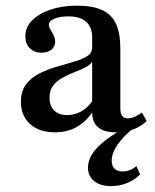

<svg xmlns="http://www.w3.org/2000/svg" viewBox="-20 -447 536 665"><path d="M170.2 11.3Q116.1 11.3 84.3 -17.3Q52.4 -46 52.4 -94.4Q52.4 -131.5 70.2 -154.8Q87.9 -178.2 116.1 -192.3Q144.4 -206.5 175.8 -215.7Q207.3 -225 235.5 -233.1Q263.7 -241.1 281.5 -252.4Q299.2 -263.7 299.2 -282.3V-316.9Q299.2 -353.2 278.2 -371.8Q257.3 -390.3 216.9 -390.3Q187.1 -390.3 168.1 -382.3Q149.2 -374.2 149.2 -361.3Q149.2 -353.2 154.8 -344.4Q160.5 -335.5 165.7 -325Q171 -314.5 171 -302.4Q171 -285.5 158.1 -275Q145.2 -264.5 123.4 -264.5Q98.4 -264.5 83.1 -280.2Q67.7 -296 67.7 -321Q67.7 -352.4 91.1 -376.2Q114.5 -400 154.8 -413.7Q195.2 -427.4 246.8 -427.4Q300 -427.4 333.1 -412.5Q366.1 -397.6 381.5 -364.9Q396.8 -332.3 396.8 -278.2V-72.6Q396.8 -54 403.2 -45.6Q409.7 -37.1 422.6 -37.1Q434.7 -37.1 447.2 -42.7Q459.7 -48.4 471.8 -57.3L487.9 -27.4Q466.9 -8.1 440.7 1.6Q414.5 11.3 381.5 11.3Q300 11.3 299.2 -57.3Q275.8 -23.4 243.5 -6Q211.3 11.3 170.2 11.3ZM212.1 -48.4Q237.9 -48.4 260.1 -60.5Q282.3 -72.6 299.2 -96V-233.1Q291.1 -221 273.8 -212.5Q256.5 -204 235.5 -196Q214.5 -187.9 195.2 -177Q175.8 -166.1 163.7 -150Q151.6 -133.9 151.6 -108.1Q151.6 -79.8 167.7 -64.1Q183.9 -48.4 212.1 -48.4ZM364.5 197.6Q327.4 197.6 306 180.2Q284.7 162.9 284.7 133.1Q284.7 109.7 299.2 86.7Q313.7 63.7 344 39.9Q374.2 16.1 421 -8.9H446Q446 -5.6 444 -4.4Q441.9 -3.2 440.3 -1.6Q404.8 27.4 385.9 56Q366.9 84.7 366.9 108.9Q366.9 127.4 376.6 137.1Q386.3 146.8 404 146.8Q431.5 146.8 452.4 128.2L465.3 157.3Q446 176.6 419.8 187.1Q393.5 197.6 364.5 197.6Z"/></svg>

Font: Playfair 9pt SemiBold
Style: Regular
Weight: 600
Designer: Claus Eggers Sørensen
Foundry: Claus Eggers Sørensen
Version: Version 2.001;gftools[0.9.30]